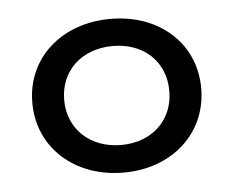

<svg xmlns="http://www.w3.org/2000/svg" viewBox="-35 -786 489 402"><g transform="rotate(-5 209.5 -585.5)"><path d="M210 -424C313 -424 387 -492 387 -586C387 -680 313 -747 210 -747C107 -747 32 -680 32 -586C32 -492 107 -424 210 -424ZM210 -482C145 -482 99 -525 99 -586C99 -648 145 -690 210 -690C275 -690 320 -648 320 -586C320 -525 275 -482 210 -482Z"/></g></svg>

Font: Chess Sans Medium
Style: Regular
Weight: 500
Designer: Wolf Bōese
Foundry: Wolf Bōese
Version: Version 7.223;Glyphs 3.3 (3306)